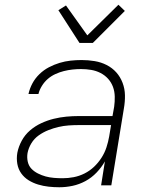

<svg xmlns="http://www.w3.org/2000/svg" viewBox="-20 -781 640 809"><path d="M230 8Q207 8 184.5 5.5Q162 3 140.5 -3.5Q119 -10 100.5 -21.5Q82 -33 69.5 -50.5Q57 -68 53 -90.5Q49 -113 53 -137Q58 -163 71.5 -188Q85 -213 106.5 -231.5Q128 -250 154 -262Q180 -274 206.5 -280.5Q233 -287 259.5 -289.5Q286 -292 312 -292H454L461 -331Q464 -352 463.5 -374Q463 -396 456 -415Q449 -434 435.5 -449Q422 -464 403.5 -473.5Q385 -483 364 -486.5Q343 -490 321 -490Q303 -490 285 -488Q267 -486 249 -481.5Q231 -477 213.5 -469Q196 -461 181.5 -448.5Q167 -436 156.5 -419Q146 -402 142 -385H100Q105 -408 116.5 -429.5Q128 -451 146 -468.5Q164 -486 186 -497.5Q208 -509 231 -516Q254 -523 277.5 -525.5Q301 -528 324 -528Q352 -528 379 -523.5Q406 -519 429.5 -507Q453 -495 470 -476Q487 -457 496.5 -432Q506 -407 506.5 -379.5Q507 -352 502 -324L449 0H406L422 -101Q408 -76 387 -54Q366 -32 340 -18Q314 -4 286 2Q258 8 230 8ZM244 -30Q267 -30 290.5 -34.5Q314 -39 336 -50Q358 -61 376 -78Q394 -95 407.5 -116Q421 -137 428.5 -160Q436 -183 440 -206L448 -254H313Q291 -254 269.5 -252.5Q248 -251 226.5 -246Q205 -241 183.5 -232.5Q162 -224 143 -210.5Q124 -197 112 -177Q100 -157 96 -136Q93 -117 97 -99.5Q101 -82 112.5 -70Q124 -58 140 -50Q156 -42 172.5 -37.5Q189 -33 207.5 -31.5Q226 -30 244 -30ZM315 -600 226 -738 258 -758 348 -632 479 -761 506 -735 371 -600Z"/></svg>

Font: Iosevka XLt Ex Obl
Style: Regular
Weight: 200
Width: 7
Italic angle: -9°
Monospace: yes
Designer: Belleve Invis
Foundry: Belleve Invis
Version: Version 32.5.0; ttfautohint (v1.8.4)